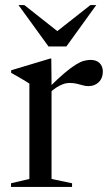

<svg xmlns="http://www.w3.org/2000/svg" viewBox="-20 -738 434 758"><path d="M337.5 -501.5Q360.5 -501.5 373.2 -489Q386 -476.5 386 -455Q386 -429.5 370 -413.8Q354 -398 329 -398Q318 -398 306.8 -401.2Q295.5 -404.5 283 -407.5Q270.5 -410.5 255.5 -410.5Q241.5 -410.5 228.2 -405.5Q215 -400.5 202.2 -392.2Q189.5 -384 177 -372.5L174.5 -393.5Q210 -429 235.8 -450.5Q261.5 -472 279.5 -483Q297.5 -494 311.2 -497.8Q325 -501.5 337.5 -501.5ZM183.5 -411V-31.5L264.5 -14.5V0H23.5V-14.5L96 -31.5V-408Q89.5 -412.5 79.8 -418.2Q70 -424 56.2 -432.2Q42.5 -440.5 24 -450.5V-460.5L178.5 -507H182.5ZM223 -602H189.5L337 -718H360L242 -554.5H171.5L53 -718H76Z"/></svg>

Font: Newsreader 60pt
Style: Regular
Weight: 400
Designer: Hugues Gentile
Foundry: Production Type
Version: Version 1.003